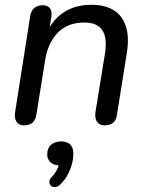

<svg xmlns="http://www.w3.org/2000/svg" viewBox="-20 -516 612 801"><path d="M80 7Q59 7 49 -8Q39 -23 43 -48L106 -449Q110 -472 123.5 -483Q137 -494 158 -494Q179 -494 188.5 -481.5Q198 -469 194 -444L181 -365L175 -379Q200 -435 247.5 -465.5Q295 -496 362 -496Q416 -496 452.5 -474.5Q489 -453 504.5 -408Q520 -363 509 -294L468 -38Q466 -16 452.5 -4.5Q439 7 416 7Q395 7 385 -7.5Q375 -22 378 -47L418 -293Q428 -358 407 -390Q386 -422 332 -422Q262 -422 220.5 -379Q179 -336 168 -263L132 -39Q126 7 80 7ZM231 254Q221 264 210 264.5Q199 265 192.5 259Q186 253 186 242.5Q186 232 197 221Q211 206 218.5 190.5Q226 175 228 158L231 174Q205 174 191 161.5Q177 149 177 128Q177 102 193 88Q209 74 235 74Q260 74 273 87Q286 100 286 125Q286 148 279 172Q272 196 260 217Q248 238 231 254Z"/></svg>

Font: Nunito Medium
Style: Italic
Weight: 500
Designer: Vernon Adams
Foundry: Vernon Adams
Version: Version 3.601